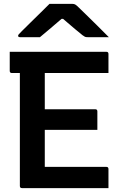

<svg xmlns="http://www.w3.org/2000/svg" viewBox="-20 -966 640 986"><path d="M93 0Q82 0 82 -11V-591H41Q30 -591 30 -602V-700H526Q537 -700 537 -689V-591H210V-405H469Q480 -405 480 -394V-299H210V-109H526Q537 -109 537 -98V0ZM234 -946H353Q360 -946 366 -943Q372 -940 386 -926Q397 -916 422.5 -890.5Q448 -865 480 -834Q512 -803 539 -775H432Q421 -775 416.5 -777Q412 -779 404 -785Q390 -796 365 -817Q340 -838 304 -869H296Q262 -839 234.5 -816.5Q207 -794 185 -775H84Q73 -775 73 -782Q73 -786 76.5 -790Q80 -794 94 -808Q111 -825 137.5 -851Q164 -877 190.5 -903Q217 -929 234 -946Z"/></svg>

Font: Recursive Mn Lnr St SmB
Style: Regular
Weight: 600
Monospace: yes
Version: Version 1.079;hotconv 1.0.112;makeotfexe 2.5.65598; ttfautoh